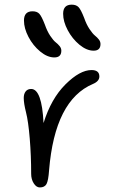

<svg xmlns="http://www.w3.org/2000/svg" viewBox="-20 -801 508 833"><path d="M386.2 -581.1Q356 -581.1 324.7 -606.9Q293.5 -632.8 273.7 -670.2Q253.9 -707.5 253.9 -741.2Q253.9 -780.8 291 -780.8Q310.5 -780.8 320.8 -770Q331.1 -759.3 345.2 -723.1Q355 -694.8 368.4 -674.8Q381.8 -654.8 391.8 -646.7Q401.9 -638.7 408.9 -629.6Q416 -620.6 416 -609.9Q416 -581.1 386.2 -581.1ZM84 -711.9Q84 -752 121.1 -752Q140.6 -752 150.6 -741.2Q160.6 -730.5 174.8 -693.8Q184.6 -665.5 198 -645.5Q211.4 -625.5 221.4 -617.7Q231.4 -609.9 238.8 -600.8Q246.1 -591.8 246.1 -581.1Q246.1 -551.8 215.8 -551.8Q185.5 -551.8 154.3 -577.6Q123 -603.5 103.5 -640.9Q84 -678.2 84 -711.9ZM152.8 12.2Q137.7 12.2 126.5 -5.4Q115.2 -22.9 115.2 -46.9Q115.2 -124.5 109.1 -199.2Q103 -273.9 92.8 -314Q83 -352.5 83 -376Q83 -393.6 91.3 -404.3Q99.6 -415 115.2 -415Q161.6 -415 168.9 -267.1Q201.7 -373 264.2 -435.1Q326.7 -497.1 377 -497.1Q411.1 -497.1 411.1 -469.2Q411.1 -448.7 383.8 -437Q217.8 -367.2 192.9 -62Q189.9 -18.1 181.9 -2.9Q173.8 12.2 152.8 12.2Z"/></svg>

Font: Shantell Sans Irregular
Style: Regular
Weight: 300
Designer: Stephen Nixon, Anya Danilova, Shantell Martin
Foundry: Arrow Type
Version: Version 1.006;[9816181b4]